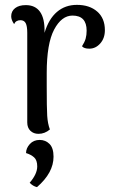

<svg xmlns="http://www.w3.org/2000/svg" viewBox="-20 -541 481 789"><path d="M411 -417Q411 -384 392 -362.5Q373 -341 347 -341Q325 -341 317 -351Q328 -368 332 -382.5Q336 -397 336 -415Q336 -477 278 -477Q233 -477 202.5 -419.5Q172 -362 172 -241V-187Q172 -97 174 -65Q176 -33 185 -9Q164 9 138 9Q118 9 105 -3.5Q92 -16 92 -38V-406Q92 -434 85.5 -446Q79 -458 64 -458Q45 -458 38 -442Q26 -459 26 -474Q26 -495 42 -507.5Q58 -520 86 -520Q125 -520 144.5 -492.5Q164 -465 163 -411V-406Q180 -463 214 -492Q248 -521 296 -521Q348 -521 379.5 -493.5Q411 -466 411 -417ZM102 210Q133 174 133 143Q133 117 120 105.5Q107 94 87 88Q87 68 102.5 51Q118 34 143 34Q167 34 183.5 50.5Q200 67 200 103Q200 169 132 228Q115 224 102 210Z"/></svg>

Font: Arima Madurai
Style: Regular
Weight: 400
Designer: Joana Correia and Natanael Gama
Foundry: NDISCOVER
Version: Version 1.020